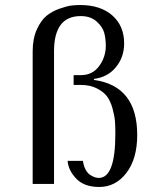

<svg xmlns="http://www.w3.org/2000/svg" viewBox="-20 -732 627 764"><path d="M110 0V-528Q110 -578 126.5 -614.5Q143 -651 165 -669Q187 -687 217 -697.5Q247 -708 264.5 -710Q282 -712 299 -712Q380 -712 427 -670.5Q474 -629 474 -559Q474 -505 441.5 -465Q409 -425 354 -418V-414Q526 -390 526 -195Q526 -100 483 -44Q440 12 375 12Q315 12 283.5 -21Q252 -54 249 -92H310Q313 -71 321 -56.5Q329 -42 339.5 -35.5Q350 -29 358 -26.5Q366 -24 373 -24Q439 -24 439 -199Q439 -228 437.5 -249Q436 -270 428 -299.5Q420 -329 406.5 -347.5Q393 -366 366 -380Q339 -394 302 -394H273V-433H302Q348 -433 374.5 -469Q401 -505 401 -550Q401 -577 395 -600.5Q389 -624 365 -646Q341 -668 301 -668Q195 -668 195 -528V0Z"/></svg>

Font: Tenor Sans
Style: Regular
Weight: 400
Designer: Denis Masharov
Foundry: Denis Masharov
Version: Version 1.1